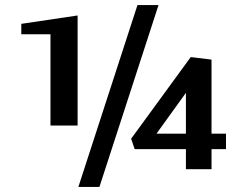

<svg xmlns="http://www.w3.org/2000/svg" viewBox="-20 -667 971 757"><path d="M289 70 522 -647H605L372 70ZM179 -172V-532H64V-573L286 -606V-172ZM597 -140H713V-301ZM713 0V-79H511L497 -120L732 -442L814 -432V-140H871V-79H814V0Z"/></svg>

Font: Manuale
Style: Bold
Weight: 700
Version: Version 1.002